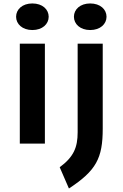

<svg xmlns="http://www.w3.org/2000/svg" viewBox="-20 -828 707 1107"><path d="M166.5 -654.8C224.6 -654.8 260.7 -689.5 260.7 -731.4C260.7 -773.9 224.6 -808.1 166.5 -808.1C108.9 -808.1 72.8 -773.9 72.8 -731.4C72.8 -689.5 108.9 -654.8 166.5 -654.8ZM94.2 0H238.8V-576.2H94.2ZM500 -654.8C558.1 -654.8 594.2 -689.5 594.2 -731.4C594.2 -773.9 558.1 -808.1 500 -808.1C442.4 -808.1 406.2 -773.9 406.2 -731.4C406.2 -689.5 442.4 -654.8 500 -654.8ZM427.7 -65.4C427.7 22 404.8 76.7 324.2 136.2L377.4 258.8C534.2 155.8 572.3 85 572.3 -86.4V-576.2H427.7Z"/></svg>

Font: Krona One
Style: Regular
Weight: 400
Designer: Yvonne Schüttler
Foundry: Yvonne Schüttler
Version: Version 1.002